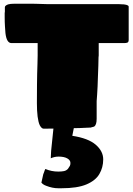

<svg xmlns="http://www.w3.org/2000/svg" viewBox="-20 -677 712 1025"><path d="M213 10Q202 10 192 -9Q177 -42 177 -127Q177 -168 177.5 -225.5Q178 -283 180 -336Q181 -353 181 -380.5Q181 -408 181 -447H41Q15 -447 9 -501Q8 -515 6.5 -536Q5 -557 5 -585V-599Q5 -604 5 -607.5Q5 -611 6 -614V-638Q6 -644 12 -648Q18 -652 25 -654Q36 -657 55 -657H158Q171 -657 180 -656.5Q189 -656 196 -656L231 -655H581Q601 -655 613 -655Q625 -655 631 -654Q633 -654 637 -654Q641 -654 645 -653Q654 -652 660.5 -649Q667 -646 667 -642V-465Q667 -452 660 -449.5Q653 -447 644 -447H507V-394Q507 -387 507 -380.5Q507 -374 506 -371Q506 -357 505 -325.5Q504 -294 502 -246L501 -216Q500 -197 498.5 -171.5Q497 -146 496 -137V-43Q496 -9 482 -1Q475 1 471 2Q467 3 464 4L441 5Q422 6 408 6.5Q394 7 386 7L283 9Q274 9 256.5 9.5Q239 10 213 10ZM308 328H291Q260 328 227 315Q210 309 201 298L211 253Q213 248 215 243Q217 238 218 234Q221 226 222 225Q255 239 291 239Q308 239 321 236.5Q334 234 343 224Q350 214 353 208.5Q356 203 356 193Q356 178 339 168.5Q322 159 293 159Q271 159 251 168L253 128L267 -8L272 -18H379L366 48Q451 61 491 95.5Q531 130 531 174Q531 217 510.5 252Q490 287 441.5 307.5Q393 328 308 328Z"/></svg>

Font: Sigmar
Style: Regular
Weight: 400
Designer: Vernon Adams
Foundry: Vernon Adams
Version: Version 1.000; ttfautohint (v1.8.4.7-5d5b);gftools[0.9.24]